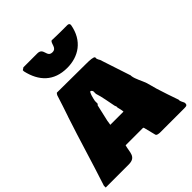

<svg xmlns="http://www.w3.org/2000/svg" viewBox="-263 -1105 1245 1245"><g transform="rotate(-45 360.0 -482.5)"><path d="M285.6 -947.3H157.7C154.8 -943.4 145 -939.5 142.1 -936.5V-925.8C167.2 -815.7 233.2 -743.2 356.9 -743.2C458.5 -743.2 549.3 -797.9 570.8 -923.8C570.8 -936.5 562 -939.5 551.3 -939.5H495.6C467.3 -940.4 439.9 -939.5 411.6 -941.4C391.1 -930.7 401.9 -882.8 360.8 -882.8C309.4 -882.8 343.2 -947.3 285.6 -947.3ZM269.5 -121.1H419.9C432.6 -121.1 432.6 -122.1 435.5 -109.4L454.1 -35.2C456.1 -24.4 467.8 -23.4 482.4 -21.5H709C729.5 -21.5 736.3 -24.4 736.3 -43C733.4 -53.7 724.6 -65.4 721.7 -78.1V-87.9V-86.9C704.3 -136.6 687 -186.8 671.2 -238.1L651.8 -308.7C641 -340.8 617.3 -380 613.3 -412.1V-418C590.1 -488.2 567 -558.6 543.9 -628.9C539.1 -637.7 534.2 -645.5 533.2 -651.4V-664.1C527.3 -673.8 497.1 -675.8 459 -675.8L195.3 -677.7C190.5 -672.9 189.6 -670.8 185.5 -664.1C169.6 -614.3 153.6 -564.5 136.7 -515.6V-516.6C83.3 -356.2 37.5 -195.9 -15.6 -35.2V-18.6H195.3C266.6 -18.6 254.5 -70.5 269.5 -121.1ZM293 -294.9V-293ZM400.4 -353.5C400.4 -349.6 404.3 -345.7 405.3 -341.8V-331.1C409.2 -316.4 414.1 -295.9 414.1 -285.2H293C293 -290 297.9 -307.6 297.9 -316.4C306.7 -354.7 315.5 -393.2 324.2 -431.6C324.2 -433.6 330.1 -435.5 332 -441.4V-464.8C337 -491.2 346.8 -528.3 355.5 -530.3V-531.2C362.3 -528.3 366.2 -524.4 369.1 -516.6V-493.2C383.8 -449.3 390.5 -399.8 400.4 -353.5Z"/></g></svg>

Font: Bowlby One SC
Style: Regular
Weight: 400
Width: 1
Version: Version 1.2